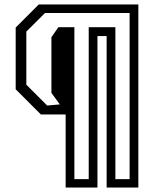

<svg xmlns="http://www.w3.org/2000/svg" viewBox="-20 -720 708 857"><path d="M273 117V-209H162.5L50 -321.5V-597L153 -700H597.5V117H456V-559H415V117ZM312 79.5H376V-598.5H495V79.5H558.5V-662H181L97.5 -579V-342L190.5 -249L247 -254L209.5 -305.5V-554L240.5 -598.5H312Z"/></svg>

Font: Tourney Condensed
Style: Regular
Weight: 400
Width: 3
Designer: Tyler Finck
Foundry: Etcetera Type Co
Version: Version 1.010; ttfautohint (v1.8.3)